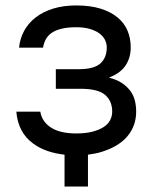

<svg xmlns="http://www.w3.org/2000/svg" viewBox="-20 -560 565 705"><path d="M303 125V8Q317 6 330 3.5Q343 1 355 -3Q418 -23 449 -61Q480 -99 480 -150Q480 -172 475 -191.5Q470 -211 458 -227Q446 -243 427 -255.5Q408 -268 380 -275Q422 -291 441 -319.5Q460 -348 460 -386Q460 -420 448 -448Q436 -476 411 -496.5Q386 -517 348.5 -528.5Q311 -540 260 -540Q213 -540 175.5 -528.5Q138 -517 111 -496Q84 -475 68.5 -446.5Q53 -418 50 -385H138Q141 -403 149 -417Q157 -431 171.5 -440.5Q186 -450 208 -455Q230 -460 260 -460Q288 -460 309 -454Q330 -448 344 -438Q358 -428 365 -414.5Q372 -401 372 -386Q372 -348 348.5 -327Q325 -306 270 -306H185V-234H276Q340 -234 366 -211.5Q392 -189 392 -150Q392 -134 384.5 -119Q377 -104 360.5 -93.5Q344 -83 319.5 -76.5Q295 -70 260 -70Q232 -70 209 -75Q186 -80 169 -90.5Q152 -101 141.5 -116Q131 -131 128 -150H40Q43 -112 58.5 -82.5Q74 -53 103 -32Q125 -16 153.5 -6Q182 4 217 8V125Z"/></svg>

Font: Golos Text VF
Style: Regular
Weight: 400
Designer: A.Korolkova, Vitaly Kuzmin
Foundry: ParaType Ltd
Version: Version 2.005